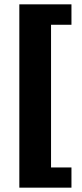

<svg xmlns="http://www.w3.org/2000/svg" viewBox="-20 -817 378 884"><path d="M69 47V-797H309V-703H215V-46H309V47Z"/></svg>

Font: Francois One
Style: Regular
Weight: 400
Designer: Vernon Adams
Foundry: Vernon Adams
Version: Version 2.000